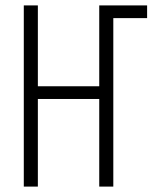

<svg xmlns="http://www.w3.org/2000/svg" viewBox="-20 -690 590 710"><path d="M68 0V-670H120V-371H347V-670H524V-623H399V0H347V-324H120V0Z"/></svg>

Font: Lode Dark
Style: Regular
Weight: 400
Monospace: yes
Designer: Belleve Invis
Foundry: Belleve Invis
Version: Version 29.2.0; ttfautohint (v1.8.3)